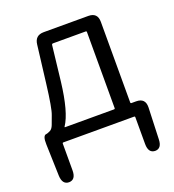

<svg xmlns="http://www.w3.org/2000/svg" viewBox="-133 -644 852 940"><g transform="rotate(-20 292.5 -173.5)"><path d="M67 193Q32 193 30 146L25 -18Q23 -67 43 -67Q48 -67 64 -75Q75 -81 82 -99Q90 -122 99 -145Q111 -175 126 -298L150 -494Q155 -540 201 -540H433Q481 -540 481 -492V-72Q481 -67 486 -67H510Q558 -67 557 -19L551 145Q550 193 515 193Q480 192 480 144V5Q480 0 475 0H107Q102 0 102 5V144Q102 192 67 193ZM139 -71Q136 -67 141 -67H395Q400 -67 400 -72V-468Q400 -473 395 -473H225Q219 -473 218 -467L197 -283Q179 -131 139 -71Z"/></g></svg>

Font: Resource Han Rounded JP Normal
Style: Regular
Weight: 350
Designer: Cyano Hao (round all glyphs); Ryoko NISHIZUKA 西塚涼子 (kana, bopomofo & ideographs); Paul D. Hunt (Latin, Greek & Cyrillic)
Foundry: Cyano Hao
Version: 0.990